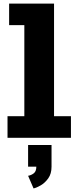

<svg xmlns="http://www.w3.org/2000/svg" viewBox="-20 -770 440 1073"><path d="M22 0V-120.5H116V-629.5H31V-750H282V-120.5H376.5V0ZM137 161.5V40.5H268V161.5Q268 201 249.8 226.5Q231.5 252 207.8 265.8Q184 279.5 167.5 283L137 212.5Q154.5 209.5 168.8 198.5Q183 187.5 183 161.5Z"/></svg>

Font: Trispace SemiCondensed
Style: Bold
Weight: 700
Width: 4
Designer: Tyler Finck
Foundry: Etcetera Type Company
Version: Version 1.210; ttfautohint (v1.8.3)